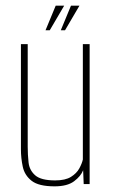

<svg xmlns="http://www.w3.org/2000/svg" viewBox="-20 -651 401 679"><path d="M173 8Q117 8 92 -11.5Q67 -31 60.5 -61.5Q54 -92 54 -123V-495H78V-132Q78 -104 81 -76.5Q84 -49 104.5 -31Q125 -13 175 -13Q211 -13 231 -25.5Q251 -38 260.5 -55.5Q270 -73 273 -87V-495H297V0H276L274 -49Q266 -28 242 -10Q218 8 173 8ZM141 -544 177 -631H207L156 -544ZM195 -544 231 -631H261L210 -544Z"/></svg>

Font: Alumni Sans Thin Thin
Style: Regular
Weight: 250
Version: Version 1.018